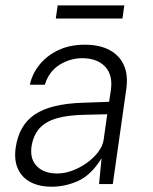

<svg xmlns="http://www.w3.org/2000/svg" viewBox="-20 -696 578 726"><path d="M175.5 10Q128 10 95.2 -7.5Q62.5 -25 47.8 -57.5Q33 -90 39 -135.5Q51 -222 111 -262.8Q171 -303.5 293 -307.5L392.5 -311L399.5 -356.5Q407 -413.5 376.8 -444.8Q346.5 -476 290.5 -476Q243.5 -475.5 204 -450.2Q164.5 -425 149.5 -375.5H93Q101 -415.5 128.5 -450.2Q156 -485 199.8 -506Q243.5 -527 300.5 -527Q357 -527 394.8 -506.5Q432.5 -486 448.8 -448.5Q465 -411 457.5 -359L406.5 0H354.5L364 -97.5Q325 -34.5 276.2 -12.2Q227.5 10 175.5 10ZM197 -40Q224.5 -40 253.5 -50.8Q282.5 -61.5 308.2 -80Q334 -98.5 351.2 -121.2Q368.5 -144 372 -168L385.5 -264L303 -262Q236 -261 193.2 -248.2Q150.5 -235.5 128 -209.2Q105.5 -183 99 -141Q93 -93.5 120 -66.8Q147 -40 197 -40ZM191 -626 198 -675.5H450L443 -626Z"/></svg>

Font: Public Sans Thin ExtraLight
Style: Italic
Weight: 250
Italic angle: -8°
Version: Version 2.001